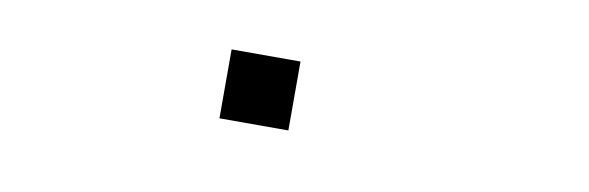

<svg xmlns="http://www.w3.org/2000/svg" viewBox="-26 -609 1053 343"><g transform="rotate(10 500.0 -437.5)"><path d="M375 -500H500V-375H375Z"/></g></svg>

Font: Pixel Operator Mono 8
Style: Regular
Weight: 400
Monospace: yes
Designer: Jayvee Enaguas (HarvettFox96)
Foundry: The Grandoplex Project
Version: Version 1.5.0 (October 25, 2015)